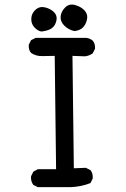

<svg xmlns="http://www.w3.org/2000/svg" viewBox="-20 -813 540 824"><path d="M142.6 -9.8 123 -19.5Q111.3 -35.2 113.3 -56.6L123 -76.2L142.6 -86.9H220.7L214.8 -573.2Q189.5 -573.2 162.1 -572.3Q134.8 -571.3 113.3 -585.9Q101.6 -599.6 103.5 -621.1L113.3 -640.6L132.8 -650.4H350.6Q366.2 -648.4 377.9 -638.7Q389.6 -625 387.7 -603.5L377.9 -584Q362.3 -573.2 344.7 -571.3L291 -573.2L296.9 -90.8L348.6 -92.8L368.2 -83Q379.9 -68.4 377.9 -46.9L368.2 -27.3Q329.1 -11.7 283.2 -9.8ZM158.2 -677.7Q142.6 -679.7 127.9 -695.3Q113.3 -710.9 114.3 -733.4Q115.2 -755.9 132.8 -771.5Q150.4 -787.1 173.8 -781.2Q197.3 -775.4 211.9 -760.7Q226.6 -746.1 222.2 -725.1Q217.8 -704.1 203.6 -692.9Q189.5 -681.6 158.2 -677.7ZM298.8 -679.7Q273.4 -685.5 255.9 -703.1Q238.3 -720.7 240.2 -742.2Q242.2 -763.7 259.8 -781.2Q277.3 -798.8 303.7 -791Q330.1 -783.2 344.2 -766.6Q358.4 -750 353 -728Q347.7 -706.1 334.5 -693.8Q321.3 -681.6 298.8 -679.7Z"/></svg>

Font: NaikaiFont
Style: Regular
Weight: 400
Version: Version 1.67